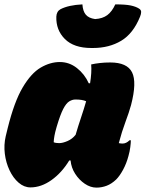

<svg xmlns="http://www.w3.org/2000/svg" viewBox="-20 -845 664 876"><path d="M253 -562Q296 -562 331 -534.5Q366 -507 385 -465H391Q399 -515 396 -551Q414 -555 436 -557.5Q458 -560 483 -560Q560 -560 582.5 -515Q605 -470 578 -366Q569 -333 552.5 -289Q536 -245 522 -192Q532 -190 539 -190Q556 -190 571 -205H577Q577 -194 574.5 -174Q572 -154 566 -133Q557 -99 541.5 -70.5Q526 -42 510 -26Q489 -6 466.5 2.5Q444 11 420 11Q393 11 367 -6.5Q341 -24 323 -52Q305 -80 302 -113H296Q262 -57 215 -23.5Q168 10 119 10Q90 10 65 -11.5Q40 -33 23.5 -68Q7 -103 2 -143.5Q-3 -184 6 -223L15 -260Q45 -381 83.5 -446Q122 -511 165.5 -536.5Q209 -562 253 -562ZM225 -196Q234 -192 250 -192Q266 -192 288 -201.5Q310 -211 325 -230Q337 -271 350 -309.5Q363 -348 373 -383Q356 -391 324 -391Q310 -391 296 -382.5Q282 -374 268.5 -348Q255 -322 239 -268L237 -261Q226 -223 225 -196ZM414 -758Q448 -760 469.5 -776Q491 -792 506 -825Q553 -825 576.5 -820Q600 -815 614 -806Q624 -800 624 -790.5Q624 -781 619 -769Q588 -692 533 -659Q478 -626 404 -626H397Q317 -626 276 -667Q235 -708 237 -769Q238 -793 256 -803Q293 -822 356 -825Q358 -794 371.5 -778Q385 -762 414 -758Z"/></svg>

Font: Recursive Sn Csl St XBk
Style: Italic
Weight: 1000
Italic angle: -15°
Version: Version 1.085;hotconv 1.1.0;makeotfexe 2.6.0; ttfautohint (v